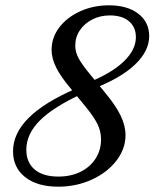

<svg xmlns="http://www.w3.org/2000/svg" viewBox="-20 -688 581 722"><path d="M199 14Q120 14 74.5 -22Q29 -58 29 -119Q29 -186 87.5 -244.5Q146 -303 266 -355L290 -336Q181 -286 130 -235Q79 -184 79 -125Q79 -77 110.5 -50.5Q142 -24 199 -24Q246 -24 282 -41.5Q318 -59 339 -91Q360 -123 360 -164Q360 -194 346.5 -221.5Q333 -249 301 -288L246 -355Q208 -400 191 -434.5Q174 -469 174 -500Q174 -547 203 -585Q232 -623 281.5 -645.5Q331 -668 390 -668Q459 -668 500 -636.5Q541 -605 541 -552Q541 -496 487.5 -445Q434 -394 330 -354L306 -375Q397 -411 444 -455.5Q491 -500 491 -548Q491 -586 465 -608Q439 -630 393 -630Q357 -630 327.5 -615Q298 -600 280.5 -574.5Q263 -549 263 -516Q263 -492 276 -468Q289 -444 324 -402L374 -341Q415 -292 433.5 -253.5Q452 -215 452 -180Q452 -128 417.5 -83.5Q383 -39 325 -12.5Q267 14 199 14Z"/></svg>

Font: Baskervville Medium
Style: Italic
Weight: 500
Italic angle: -18°
Version: Version 1.100